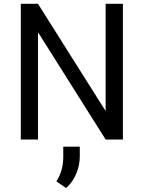

<svg xmlns="http://www.w3.org/2000/svg" viewBox="-20 -731 752 1006"><path d="M624 0H533.5L180.5 -560H179V0H89V-711H179L532 -151.5H533.5V-711H624ZM326.5 254.5 275.5 219.5Q311.5 162.5 311.5 91.5V37.5H398V90Q398 133 380.2 177.2Q362.5 221.5 326.5 254.5Z"/></svg>

Font: Roberto Sans
Style: Regular
Weight: 400
Designer: Google (font) & Cristiano Sobral (main changes)
Version: Version 1.500; ttfautohint (v1.8.4.7-5d5b-dirty)